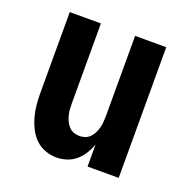

<svg xmlns="http://www.w3.org/2000/svg" viewBox="-101 -615 702 718"><g transform="rotate(20 250.0 -256.0)"><path d="M196 8Q173 8 150.5 -0.5Q128 -9 111.5 -25.5Q95 -42 84.5 -63.5Q74 -85 68 -107.5Q62 -130 60 -153.5Q58 -177 58 -200V-520H182V-200Q182 -188 183 -176.5Q184 -165 187 -154Q190 -143 195 -132.5Q200 -122 208 -113.5Q216 -105 227 -101Q238 -97 250 -97Q262 -97 273 -101Q284 -105 292 -113.5Q300 -122 305 -132.5Q310 -143 313 -154Q316 -165 317 -176.5Q318 -188 318 -200V-520H442V0H318V-88Q311 -68 300 -50Q289 -32 273 -18.5Q257 -5 237 1.5Q217 8 196 8Z"/></g></svg>

Font: Iosevka Term Curly Extrabold
Style: Regular
Weight: 800
Designer: Belleve Invis
Foundry: Belleve Invis
Version: Version 32.3.0